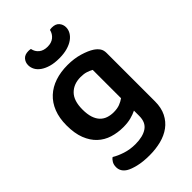

<svg xmlns="http://www.w3.org/2000/svg" viewBox="-266 -792 1083 1083"><g transform="rotate(-45 276.0 -250.0)"><path d="M369 -41Q349 -31 322.5 -24Q296 -17 261 -17Q216 -17 176 -29.5Q136 -42 106 -70Q76 -98 58.5 -142.5Q41 -187 41 -251Q41 -309 58.5 -353.5Q76 -398 108.5 -428Q141 -458 186 -473Q231 -488 286 -488Q338 -488 381.5 -475Q425 -462 451 -445Q469 -433 479.5 -418Q490 -403 490 -380V6Q490 57 471.5 94Q453 131 421 154.5Q389 178 346 189Q303 200 253 200Q201 200 162.5 190.5Q124 181 105 169Q72 148 72 113Q72 94 80 80Q88 66 99 59Q125 75 162 87Q199 99 241 99Q301 99 335 76Q369 53 369 2ZM282 -115Q311 -115 331.5 -123Q352 -131 367 -142V-368Q353 -376 334.5 -382Q316 -388 290 -388Q235 -388 201.5 -354.5Q168 -321 168 -251Q168 -213 176.5 -187Q185 -161 200.5 -145Q216 -129 237 -122Q258 -115 282 -115ZM280 -640Q311 -640 330.5 -656Q350 -672 356 -698Q361 -699 364.5 -699.5Q368 -700 373 -700Q402 -700 416.5 -683.5Q431 -667 431 -644Q431 -625 421 -607.5Q411 -590 392 -576.5Q373 -563 345 -555Q317 -547 280 -547Q242 -547 214 -555Q186 -563 166.5 -576.5Q147 -590 137.5 -607.5Q128 -625 128 -644Q128 -667 142.5 -683.5Q157 -700 186 -700Q191 -700 195 -699.5Q199 -699 204 -698Q209 -672 228.5 -656Q248 -640 280 -640Z"/></g></svg>

Font: Baloo 2 SemiBold
Style: Regular
Weight: 600
Designer: Sarang Kulkarni and Ek Type
Foundry: Ek Type
Version: Version 1.640;hotconv 1.0.111;makeotfexe 2.5.65597; ttfautoh